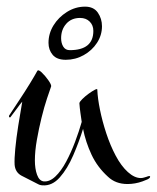

<svg xmlns="http://www.w3.org/2000/svg" viewBox="-20 -559 472 578"><path d="M108 -1Q106 -1 103.5 -1.5Q101 -2 98 -3L92 -6Q64 -20 45 -30Q26 -40 24 -63Q23 -80 26 -111.5Q29 -143 35 -181Q41 -219 47 -253Q40 -245 33 -235Q26 -225 12 -207Q10 -204 8 -206.5Q6 -209 8 -212Q21 -232 38 -257.5Q55 -283 70 -307.5Q85 -332 92 -345Q95 -351 105.5 -341Q116 -331 125.5 -317.5Q135 -304 134 -299Q130 -288 121.5 -262.5Q113 -237 105 -204.5Q97 -172 91 -138Q85 -104 85 -76Q85 -51 91.5 -33Q98 -15 111 -13Q129 -11 146.5 -27.5Q164 -44 179 -72Q194 -100 206 -132Q218 -164 226 -192Q224 -206 222 -220Q220 -234 219 -248Q219 -252 227.5 -260.5Q236 -269 247 -277Q258 -285 266 -289Q274 -293 273 -288Q274 -263 281 -228.5Q288 -194 300 -157.5Q312 -121 328.5 -90Q345 -59 365 -41Q385 -23 404 -23Q409 -23 413.5 -24.5Q418 -26 422 -27Q426 -29 430 -29Q432 -29 432 -27Q432 -23 424 -19L409 -13Q398 -9 386.5 -7Q375 -5 364 -5Q328 -5 305 -27Q273 -56 255.5 -93.5Q238 -131 230 -171Q218 -132 200.5 -91.5Q183 -51 160 -25Q137 1 108 -1ZM178 -379Q151 -379 138.5 -394Q126 -409 126 -430Q126 -458 141 -482.5Q156 -507 181.5 -523Q207 -539 236 -539Q262 -539 274.5 -521Q287 -503 287 -480Q287 -453 272 -430Q257 -407 232 -393Q207 -379 178 -379ZM190 -408Q261 -408 261 -466Q261 -483 250 -494Q239 -505 221 -505Q195 -505 179.5 -487.5Q164 -470 164 -444Q164 -429 170.5 -418.5Q177 -408 190 -408Z"/></svg>

Font: Festive
Style: Regular
Weight: 400
Designer: Robert E. Leuschke
Foundry: Robert E. Leuschke
Version: Version 1.101; ttfautohint (v1.8.3)